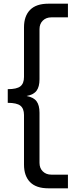

<svg xmlns="http://www.w3.org/2000/svg" viewBox="-20 -820 430 1040"><path d="M110 72V-197Q110 -232 90.5 -247.5Q71 -263 22 -263V-337Q71 -337 90.5 -352.5Q110 -368 110 -403V-672Q110 -733 143 -766.5Q176 -800 242 -800H348V-726H258Q230 -726 212 -708.5Q194 -691 194 -662V-391Q194 -350 178 -328.5Q162 -307 124 -300Q162 -293 178 -271.5Q194 -250 194 -209V62Q194 91 212 108.5Q230 126 258 126H348V200H242Q176 200 143 166.5Q110 133 110 72Z"/></svg>

Font: Aspekta 400
Style: Regular
Weight: 400
Designer: Ivo Dolenc
Version: Version 2.000